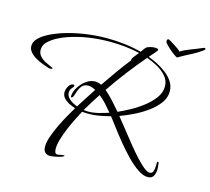

<svg xmlns="http://www.w3.org/2000/svg" viewBox="-114 -841 1198 1095"><g transform="rotate(15 484.5 -293.5)"><path d="M273 118Q229 118 229 73Q229 47 241 12.5Q253 -22 270.5 -58.5Q288 -95 306.5 -127.5Q325 -160 338 -182Q322 -187 302.5 -196.5Q283 -206 269.5 -220.5Q256 -235 256 -256Q256 -271 266.5 -290.5Q277 -310 295 -310Q301 -310 301 -305Q301 -298 290.5 -287.5Q280 -277 280 -259Q280 -243 291 -230Q302 -217 317.5 -208.5Q333 -200 346 -195Q365 -225 384 -254.5Q403 -284 422 -313Q412 -318 401 -322Q390 -326 379 -326Q355 -326 343 -312.5Q331 -299 324.5 -281Q318 -263 313.5 -249.5Q309 -236 301 -236Q298 -236 298 -241Q298 -266 314.5 -293.5Q331 -321 356.5 -340Q382 -359 408 -359Q429 -359 447 -350Q478 -395 509.5 -439.5Q541 -484 575 -527Q574 -538 588 -555Q602 -572 609 -581Q566 -591 521.5 -595.5Q477 -600 432 -600Q371 -600 309.5 -591Q248 -582 190 -562Q168 -555 138 -540Q108 -525 85 -503.5Q62 -482 62 -454Q62 -432 76 -416.5Q90 -401 110 -391Q130 -381 147 -374Q148 -373 151.5 -371.5Q155 -370 155 -368Q155 -365 149 -364Q143 -363 141 -363Q136 -363 134 -364Q119 -369 97 -377Q75 -385 54 -397Q33 -409 19 -425Q5 -441 5 -461Q5 -483 21 -501.5Q37 -520 61 -534.5Q85 -549 109.5 -559Q134 -569 151 -575Q214 -595 279.5 -605Q345 -615 411 -615Q463 -615 514.5 -609Q566 -603 616 -590Q621 -596 626.5 -604.5Q632 -613 637 -618Q645 -626 662 -630Q679 -634 690 -634Q694 -634 702 -632.5Q710 -631 710 -625Q710 -623 700.5 -611.5Q691 -600 681 -589Q671 -578 668 -574Q693 -565 721.5 -550.5Q750 -536 776 -516Q802 -496 818.5 -470.5Q835 -445 835 -414Q835 -375 809.5 -342Q784 -309 745.5 -282Q707 -255 666 -235.5Q625 -216 593 -205Q611 -183 640.5 -145.5Q670 -108 702.5 -67.5Q735 -27 766 6Q797 39 818 53Q823 57 829.5 60Q836 63 843 63Q858 63 863 50Q868 37 868.5 21Q869 5 869 -4Q869 -9 874 -9Q878 -9 879.5 0Q881 9 881.5 19Q882 29 882 33Q882 54 873 72Q864 90 839 90Q812 90 779.5 68Q747 46 713 11Q679 -24 647 -63Q615 -102 589.5 -136.5Q564 -171 548 -191Q517 -183 485 -177Q453 -171 421 -171Q411 -171 401.5 -171.5Q392 -172 382 -173Q370 -151 354.5 -120Q339 -89 324.5 -54.5Q310 -20 300.5 12.5Q291 45 291 70Q291 79 294 89Q297 99 308 99Q317 99 325.5 96.5Q334 94 342 94Q343 94 346.5 94Q350 94 350 96Q350 100 333.5 105.5Q317 111 298 114.5Q279 118 273 118ZM577 -225Q605 -237 643 -257.5Q681 -278 717 -305.5Q753 -333 777 -365.5Q801 -398 801 -434Q801 -469 778 -495Q755 -521 722.5 -538.5Q690 -556 661 -566Q612 -509 566.5 -449.5Q521 -390 479 -328Q506 -305 530 -278.5Q554 -252 577 -225ZM415 -183Q444 -183 476 -191Q508 -199 534 -208Q515 -231 496 -252Q477 -273 454 -291Q437 -265 420.5 -238.5Q404 -212 388 -185Q395 -184 401.5 -183.5Q408 -183 415 -183ZM824 -612Q820 -613 805 -623.5Q790 -634 773.5 -649Q757 -664 746 -677Q743 -681 743 -687Q743 -696 746 -698Q749 -700 751 -700Q753 -700 764.5 -693.5Q776 -687 790 -678Q804 -669 815.5 -660.5Q827 -652 829 -648Q852 -663 884.5 -675Q917 -687 954 -703Q957 -705 959.5 -705Q962 -705 963 -705Q969 -705 969 -701Q969 -695 959 -689Q930 -668 900 -653Q870 -638 828 -614Z"/></g></svg>

Font: Bonheur Royale
Style: Regular
Weight: 400
Designer: Robert E. Leuschke
Foundry: Robert E. Leuschke
Version: Version 1.010; ttfautohint (v1.8.3)